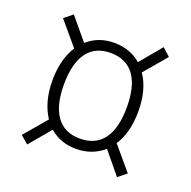

<svg xmlns="http://www.w3.org/2000/svg" viewBox="-91 -663 642 645"><g transform="rotate(20 230.0 -341.0)"><path d="M391 -109 327 -187Q286 -151 228 -151Q173 -151 134 -185L70 -109L42 -133L110 -213Q76 -264 76 -341Q76 -415 108 -466L38 -549L68 -573L133 -495Q173 -530 228 -530Q286 -530 325 -496L389 -573L417 -548L349 -468Q383 -419 383 -341Q383 -265 351 -216L421 -133ZM342 -341Q342 -416 313.5 -455Q285 -494 229 -494Q174 -494 145.5 -455Q117 -416 117 -341Q117 -266 145.5 -227Q174 -188 229 -188Q285 -188 313.5 -227Q342 -266 342 -341Z"/></g></svg>

Font: Fira Sans Extra Condensed ExtraLight
Style: Regular
Weight: 275
Width: 1
Designer: Carrois Corporate & Edenspiekermann AG
Foundry: Carrois Corporate GbR & Edenspiekermann AG
Version: Version 4.203